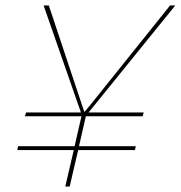

<svg xmlns="http://www.w3.org/2000/svg" viewBox="-20 -680 659 700"><path d="M218 0 249 -133H43L46 -147H252L277 -256H71L75 -270H238H275L139 -660H158L279 -297L287 -273H289L309 -297L600 -660H619L303 -270H340H504L500 -256H293L268 -147H475L472 -133H265L234 0Z"/></svg>

Font: Work Sans Thin
Style: Italic
Weight: 250
Italic angle: -13°
Designer: Wei Huang
Foundry: Wei Huang
Version: Version 2.012